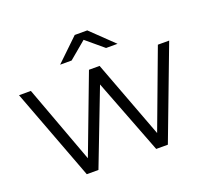

<svg xmlns="http://www.w3.org/2000/svg" viewBox="-124 -883 1127 1037"><g transform="rotate(-20 439.5 -364.5)"><path d="M438 -688 537 -605H603L474 -729H402L273 -605H339ZM806 -526 639 -79 471 -526H410L241 -79L76 -526H8L206 0H273L439 -431L605 0H672L871 -526Z"/></g></svg>

Font: Talent
Style: Regular
Weight: 400
Designer: Mike Powis
Version: Version 1.001;hotconv 1.0.109;makeotfexe 2.5.65596